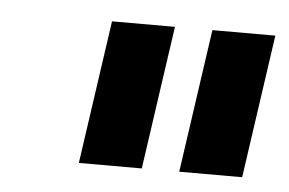

<svg xmlns="http://www.w3.org/2000/svg" viewBox="-31 -769 461 306"><g transform="rotate(5 199.5 -615.5)"><path d="M365.6 -500.6 398.6 -730H297.9L264.9 -500.6ZM205 -500.6 238 -730H137.3L104.3 -500.6Z"/></g></svg>

Font: Secuela ExtLt
Style: Italic
Weight: 200
Italic angle: -8°
Designer: Fernando Haro
Foundry: deFharo
Version: Version 1.704